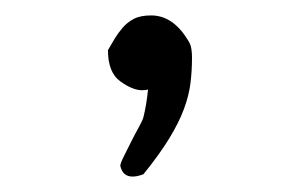

<svg xmlns="http://www.w3.org/2000/svg" viewBox="-20 -140 389 249"><path d="M226 -84Q229 -78 229 -65Q229 -48 227 -32Q225 -16 218.5 1.5Q212 19 199.5 39.5Q187 60 166 86Q158 89 152 89Q139 89 136 75Q136 72 140.5 63Q145 54 150 44Q155 34 160 25Q165 16 166 12Q170 -4 172 -24Q170 -23 164 -23Q152 -23 136 -34.5Q120 -46 120 -75Q124 -82 128.5 -89.5Q133 -97 139 -104Q145 -111 153.5 -115.5Q162 -120 176 -120Q206 -120 226 -84Z"/></svg>

Font: Gaegu
Style: Regular
Weight: 400
Designer: JIKJI
Foundry: JIKJI
Version: Version 1.00